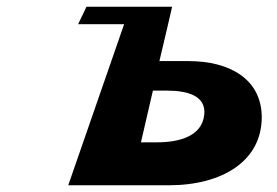

<svg xmlns="http://www.w3.org/2000/svg" viewBox="-20 -554 824 572"><path d="M482.3 -2C643.3 -2 761.5 -75 759.8 -208C757.7 -318 664.9 -372 541.9 -372H454.9L480.8 -482L489.6 -520L492.7 -534H237.7L212.8 -482H349.8L183.3 -2ZM478.5 -284C539.5 -284 595 -268 588.4 -212C581.8 -149 515.9 -130 447.9 -130H399.9L435.5 -284Z"/></svg>

Font: Hussar Milosc
Style: Obl
Weight: 700
Foundry: Cannot Into Space Fonts
Version: Version 1.02